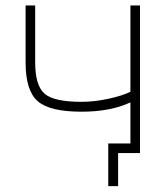

<svg xmlns="http://www.w3.org/2000/svg" viewBox="-20 -544 593 685"><path d="M445.3 -524.4H479.5V2H462.9H453.1H401.4V120.1H366.2V-32.2H445.3V-178.7Q375 -145.5 270.5 -145.5Q157.2 -145.5 114.3 -183.1Q71.3 -220.7 71.3 -321.3V-524.4H105.5V-321.3Q105.5 -239.3 138.7 -210Q171.9 -180.7 270.5 -180.7Q317.4 -180.7 368.2 -191.9Q418.9 -203.1 445.3 -216.8Z"/></svg>

Font: Gen Shin Gothic ExtraLight
Style: Regular
Weight: 100
Designer: [Source Han Sans]
Ryoko NISHIZUKA  (kana & ideographs); Paul D. Hunt (Latin, Greek & Cyrillic); Wenlong ZHANG  (bopomofo
Version: Version 1.002.20150607